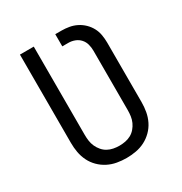

<svg xmlns="http://www.w3.org/2000/svg" viewBox="-173 -863 946 998"><g transform="rotate(-30 300.0 -363.5)"><path d="M300 8Q272 8 243.5 3Q215 -2 189.5 -15Q164 -28 143.5 -48.5Q123 -69 110.5 -94.5Q98 -120 93 -148Q88 -176 88 -205V-735H171V-205Q171 -187 173.5 -169Q176 -151 183.5 -134.5Q191 -118 203 -104Q215 -90 230.5 -81.5Q246 -73 264 -69.5Q282 -66 300 -66Q318 -66 336 -69.5Q354 -73 369.5 -81.5Q385 -90 397 -104Q409 -118 416.5 -134.5Q424 -151 426.5 -169Q429 -187 429 -205V-562Q429 -581 424 -600Q419 -619 406 -633.5Q393 -648 374.5 -655Q356 -662 337 -662H300V-735H337Q360 -735 383 -731Q406 -727 427 -716.5Q448 -706 465 -689.5Q482 -673 493 -652.5Q504 -632 508 -608.5Q512 -585 512 -562V-205Q512 -176 507 -148Q502 -120 489.5 -94.5Q477 -69 456.5 -48.5Q436 -28 410.5 -15Q385 -2 356.5 3Q328 8 300 8Z"/></g></svg>

Font: Nova
Style: Regular
Weight: 400
Monospace: yes
Designer: Belleve Invis
Foundry: Belleve Invis
Version: Version 24.1.4; ttfautohint (v1.8.4)